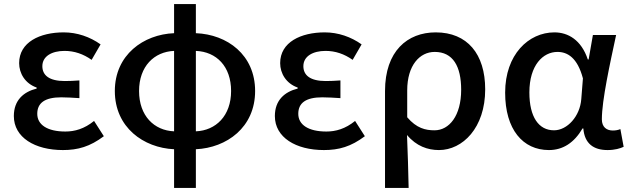

<svg xmlns="http://www.w3.org/2000/svg" viewBox="-20 -723 3095 943"><path d="M289 14C363 14 422 -3 490 -54L442 -129C394 -90 347 -77 301 -77C213 -77 163 -110 163 -164C163 -218 201 -245 281 -245C309 -245 338 -243 370 -241V-328C344 -326 320 -325 298 -325C222 -325 188 -353 188 -398C188 -447 235 -473 297 -473C345 -473 389 -458 430 -429L474 -505C422 -542 359 -564 293 -564C176 -564 74 -516 74 -413C74 -363 103 -313 160 -293V-288C96 -272 48 -231 48 -153C48 -48 151 14 289 14Z M835 -78C737 -82 663 -154 663 -276C663 -397 737 -469 835 -473ZM835 200H942V10C1093 3 1233 -97 1233 -276C1233 -454 1096 -554 942 -560V-703H835V-560C685 -554 544 -454 544 -276C544 -97 685 3 835 10ZM942 -473C1043 -469 1115 -397 1115 -276C1115 -154 1040 -82 942 -78Z M1571 14C1645 14 1704 -3 1772 -54L1724 -129C1676 -90 1629 -77 1583 -77C1495 -77 1445 -110 1445 -164C1445 -218 1483 -245 1563 -245C1591 -245 1620 -243 1652 -241V-328C1626 -326 1602 -325 1580 -325C1504 -325 1470 -353 1470 -398C1470 -447 1517 -473 1579 -473C1627 -473 1671 -458 1712 -429L1756 -505C1704 -542 1641 -564 1575 -564C1458 -564 1356 -516 1356 -413C1356 -363 1385 -313 1442 -293V-288C1378 -272 1330 -231 1330 -153C1330 -48 1433 14 1571 14Z M1871 200H1987C1985 108 1983 35 1979 -60C2025 -5 2081 14 2136 14C2252 14 2363 -95 2363 -284C2363 -458 2275 -564 2120 -564C1981 -564 1871 -472 1871 -276ZM2114 -83C2070 -83 2026 -93 1980 -147V-279C1980 -403 2042 -468 2115 -468C2205 -468 2245 -397 2245 -282C2245 -154 2186 -83 2114 -83Z M2676 14C2745 14 2800 -22 2841 -92H2845C2851 -18 2895 14 2964 14C3000 14 3026 6 3043 -2L3027 -89C3016 -84 3002 -82 2990 -82C2959 -82 2936 -99 2936 -137C2936 -231 2976 -411 3006 -551H2892L2871 -431H2867C2835 -527 2770 -564 2703 -564C2576 -564 2461 -455 2461 -268C2461 -87 2548 14 2676 14ZM2701 -83C2626 -83 2580 -148 2580 -269C2580 -403 2647 -468 2718 -468C2767 -468 2816 -440 2843 -338L2835 -237C2829 -152 2766 -83 2701 -83Z"/></svg>

Font: Noto Sans CJK TC Medium
Style: Regular
Weight: 500
Designer: Ryoko NISHIZUKA 西塚涼子 (kana, bopomofo & ideographs); Paul D. Hunt (Latin, Greek & Cyrillic); Sandoll Communications 산돌커뮤니
Foundry: Adobe
Version: Version 2.004;hotconv 1.0.118;makeotfexe 2.5.65603